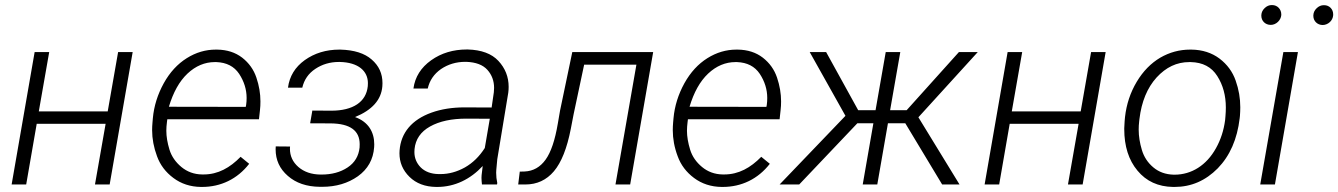

<svg xmlns="http://www.w3.org/2000/svg" viewBox="-20 -736 5339 766"><path d="M509.3 -528.3H451.2L409.7 -291.5H134.8L176.3 -528.3H118.2L26.4 0H84.5L126.5 -242.2H401.4L358.9 0H417.5Z M781.7 9.8C783.2 9.8 784.7 9.8 786.1 9.8C860.8 9.8 926.8 -21.5 974.1 -82.5L939.9 -110.4C897.5 -66.9 850.1 -40 792.5 -40C790.5 -40 788.1 -40 786.1 -40C753.9 -40.5 726.6 -50.8 703.6 -69.8C680.7 -88.9 664.6 -111.8 656.2 -138.7C647.9 -166 643.6 -190.9 643.6 -214.4C643.6 -225.6 644.5 -236.8 646 -248.5L647.5 -260.3H1013.2L1017.1 -295.9C1018.6 -308.1 1019 -319.8 1019 -331.5C1019 -362.8 1013.7 -394.5 1002.9 -426.3C992.2 -458.5 973.1 -484.9 946.3 -505.9C918.9 -526.9 885.7 -537.6 846.2 -538.1C844.2 -538.1 842.8 -538.1 840.8 -538.1C800.3 -538.1 761.7 -526.9 725.1 -503.9C688.5 -481 657.7 -447.8 633.3 -403.8C608.9 -359.4 594.2 -313 589.8 -264.2L588.4 -247.6C587.4 -237.3 586.9 -227.1 586.9 -216.8C586.9 -182.6 593.3 -147.9 606.4 -112.8C619.1 -77.6 641.1 -48.8 671.9 -25.9C702.6 -2.9 739.3 9.3 781.7 9.8ZM843.3 -488.3C883.8 -486.8 914.1 -471.2 934.1 -441.4C953.6 -411.6 963.9 -379.4 963.9 -345.2C963.9 -335.9 963.4 -326.7 961.9 -316.9L960.4 -309.6L653.8 -310.1C670.9 -367.2 695.3 -411.6 728 -442.4C760.7 -473.1 797.4 -488.3 836.9 -488.3C839.4 -488.3 841.3 -488.3 843.3 -488.3Z M1226.1 -294.9 1217.3 -244.1 1300.3 -243.7C1377 -242.7 1415 -214.8 1415 -160.6C1415 -156.2 1415 -151.9 1414.6 -147.5C1411.1 -113.8 1395.5 -86.9 1366.7 -67.9C1337.9 -48.8 1303.2 -39.6 1262.7 -39.6C1261.7 -39.6 1260.3 -39.6 1258.8 -39.6C1222.2 -40 1192.9 -50.3 1170.4 -69.8C1147.9 -89.4 1136.7 -113.8 1136.7 -142.6C1136.7 -145.5 1137.2 -148.4 1137.2 -151.4L1080.1 -151.9C1080.1 -147.9 1079.6 -144 1079.6 -140.6C1079.6 -97.7 1095.7 -62.5 1128.4 -34.2C1160.6 -5.9 1203.1 8.8 1256.3 9.3C1259.3 9.3 1262.7 9.3 1265.6 9.3C1320.8 9.3 1368.2 -4.9 1407.7 -32.7C1447.3 -61 1469.2 -99.6 1472.7 -148.9C1473.1 -152.8 1473.1 -156.2 1473.1 -160.2C1473.1 -208 1450.7 -249.5 1396.5 -269C1464.4 -296.9 1501 -337.4 1505.4 -391.6C1505.9 -396 1505.9 -399.9 1505.9 -404.3C1505.9 -442.4 1491.7 -473.6 1462.9 -498.5C1434.6 -523.4 1393.1 -536.6 1337.9 -538.1C1336.4 -538.1 1335.4 -538.1 1334 -538.1C1280.8 -538.1 1234.9 -523.9 1195.8 -496.1C1157.2 -468.3 1134.8 -431.6 1128.9 -386.2H1186C1193.4 -418 1210.4 -442.9 1238.3 -461.4C1265.6 -479.5 1296.9 -488.8 1331.5 -488.8C1333 -488.8 1334 -488.8 1335.4 -488.8C1410.2 -487.3 1447.8 -452.1 1447.8 -404.3C1447.8 -400.4 1447.8 -396 1447.3 -392.1C1440.9 -329.1 1388.2 -294.4 1301.8 -294.4Z M1962.9 0 1963.9 -5.9C1960.9 -19.5 1959.5 -33.2 1959.5 -46.9C1959.5 -50.8 1960 -54.2 1960 -58.1L1963.9 -100.6L2007.8 -366.2C2008.8 -374 2009.3 -381.8 2009.3 -389.6C2009.3 -429.2 1995.6 -463.9 1968.3 -493.2C1941.4 -522 1900.4 -537.1 1846.2 -538.6C1844.7 -538.6 1843.8 -538.6 1842.8 -538.6C1788.1 -538.6 1740.7 -524.4 1700.2 -495.6C1659.7 -466.8 1635.7 -429.2 1629.4 -382.8H1686.5C1693.8 -415 1711.4 -440.9 1739.3 -460.4C1767.6 -479.5 1799.8 -489.3 1836.4 -489.3C1837.9 -489.3 1838.9 -489.3 1840.3 -489.3C1878.4 -487.8 1906.2 -477.5 1924.3 -457.5C1942.4 -437.5 1951.2 -413.1 1951.2 -385.3C1951.2 -379.4 1950.7 -373.5 1950.2 -367.7L1941.4 -307.1L1833.5 -307.6C1784.7 -307.6 1740.7 -300.8 1701.2 -286.6C1622.6 -258.3 1579.6 -206.1 1574.2 -136.2C1573.7 -132.3 1573.7 -128.4 1573.7 -124.5C1573.7 -87.9 1586.9 -56.6 1613.8 -30.3C1640.1 -4.4 1675.8 9.3 1720.2 9.8C1721.7 9.8 1723.1 9.8 1724.6 9.8C1794.4 9.8 1856.9 -21 1905.8 -73.7L1901.4 -37.1C1901.4 -33.7 1900.9 -30.3 1900.9 -26.4C1900.9 -17.6 1901.9 -8.8 1902.8 0ZM1730 -41.5C1699.2 -42 1675.3 -51.3 1658.2 -68.4C1641.6 -85.4 1633.3 -106 1633.3 -129.4C1633.3 -133.3 1633.3 -137.2 1633.8 -141.1C1637.7 -180.2 1658.2 -210.4 1695.8 -231.4C1733.4 -252.4 1781.7 -262.7 1840.8 -262.7L1934.1 -262.2L1914.1 -145.5C1892.6 -111.8 1866.2 -85.9 1834.5 -67.9C1802.7 -50.3 1770.5 -41.5 1737.3 -41.5C1734.9 -41.5 1732.4 -41.5 1730 -41.5Z M2263.2 -528.3 2214.4 -294.9 2205.6 -243.7C2194.3 -176.8 2178.2 -128.9 2156.7 -99.1C2135.3 -69.3 2107.4 -53.2 2072.8 -51.8L2053.7 -51.3L2047.4 0H2071.3C2072.8 0 2074.7 0 2076.2 0C2122.1 0 2160.2 -17.6 2189.9 -52.7C2219.7 -87.9 2242.2 -144.5 2257.3 -222.2L2268.6 -280.8L2310.5 -478H2519L2435.5 0H2494.1L2585.9 -528.3Z M2858.9 9.8C2860.4 9.8 2861.8 9.8 2863.3 9.8C2938 9.8 3003.9 -21.5 3051.3 -82.5L3017.1 -110.4C2974.6 -66.9 2927.2 -40 2869.6 -40C2867.7 -40 2865.2 -40 2863.3 -40C2831.1 -40.5 2803.7 -50.8 2780.8 -69.8C2757.8 -88.9 2741.7 -111.8 2733.4 -138.7C2725.1 -166 2720.7 -190.9 2720.7 -214.4C2720.7 -225.6 2721.7 -236.8 2723.1 -248.5L2724.6 -260.3H3090.3L3094.2 -295.9C3095.7 -308.1 3096.2 -319.8 3096.2 -331.5C3096.2 -362.8 3090.8 -394.5 3080.1 -426.3C3069.3 -458.5 3050.3 -484.9 3023.4 -505.9C2996.1 -526.9 2962.9 -537.6 2923.3 -538.1C2921.4 -538.1 2919.9 -538.1 2918 -538.1C2877.4 -538.1 2838.9 -526.9 2802.2 -503.9C2765.6 -481 2734.9 -447.8 2710.4 -403.8C2686 -359.4 2671.4 -313 2667 -264.2L2665.5 -247.6C2664.6 -237.3 2664.1 -227.1 2664.1 -216.8C2664.1 -182.6 2670.4 -147.9 2683.6 -112.8C2696.3 -77.6 2718.3 -48.8 2749 -25.9C2779.8 -2.9 2816.4 9.3 2858.9 9.8ZM2920.4 -488.3C2960.9 -486.8 2991.2 -471.2 3011.2 -441.4C3030.8 -411.6 3041 -379.4 3041 -345.2C3041 -335.9 3040.5 -326.7 3039.1 -316.9L3037.6 -309.6L2731 -310.1C2748 -367.2 2772.5 -411.6 2805.2 -442.4C2837.9 -473.1 2874.5 -488.3 2914.1 -488.3C2916.5 -488.3 2918.5 -488.3 2920.4 -488.3Z M3738.8 0H3808.1L3644 -268.1L3880.9 -528.3H3805.7L3597.2 -296.4H3531.2L3571.8 -528.3H3513.7L3473.1 -296.4H3403.8L3275.9 -528.3H3210.4L3353 -273.9L3090.3 0H3168.5L3400.4 -244.1H3464.4L3421.9 0H3480L3522.5 -244.1H3591.8Z M4391.1 -528.3H4333L4291.5 -291.5H4016.6L4058.1 -528.3H4000L3908.2 0H3966.3L4008.3 -242.2H4283.2L4240.7 0H4299.3Z M4466.8 -252.4 4465.3 -224.6C4465.3 -223.1 4465.3 -222.2 4465.3 -220.7C4465.3 -152.8 4482.9 -97.2 4518.1 -55.2C4553.2 -12.7 4600.6 8.8 4659.7 9.8C4661.6 9.8 4664.1 9.8 4666 9.8C4732.4 9.8 4789.6 -15.1 4838.4 -64.5C4886.7 -114.3 4916 -180.7 4925.8 -264.2L4926.8 -273.4C4927.7 -285.2 4928.2 -296.9 4928.2 -308.1C4928.2 -343.8 4922.4 -378.9 4909.7 -414.6C4897.5 -449.7 4876 -479 4845.2 -502.4C4814.5 -525.4 4776.9 -537.6 4733.4 -538.1C4731.4 -538.1 4729.5 -538.1 4728 -538.1C4685.5 -538.1 4646 -527.3 4608.9 -505.9C4571.8 -483.9 4540.5 -452.1 4515.1 -409.7C4489.7 -367.2 4474.1 -320.3 4468.3 -269ZM4525.9 -261.2C4534.2 -330.6 4557.1 -385.7 4594.2 -426.8C4631.8 -467.8 4674.8 -488.3 4724.6 -488.3C4726.6 -488.3 4728.5 -488.3 4730.5 -488.3C4778.3 -487.3 4813.5 -468.8 4836.4 -432.6C4859.4 -396.5 4870.6 -354.5 4870.6 -307.1C4870.6 -296.4 4870.1 -284.7 4869.1 -272.9L4867.7 -256.8C4862.3 -215.8 4850.1 -178.2 4831.1 -144.5C4793.5 -76.7 4733.9 -39.1 4666 -39.1C4665 -39.1 4663.6 -39.1 4662.6 -39.1C4629.9 -40 4603 -49.8 4581.1 -68.4C4559.1 -86.9 4543.9 -109.9 4535.6 -137.7C4527.3 -165.5 4522.9 -192.4 4522.9 -218.8C4522.9 -229.5 4523.4 -240.7 4524.9 -252.4Z M5012.2 -675.8C5012.2 -674.8 5012.2 -673.8 5012.2 -672.9C5012.2 -652.8 5027.8 -636.7 5049.8 -636.7C5071.8 -636.7 5090.3 -655.8 5091.8 -675.8C5091.8 -676.8 5091.8 -677.7 5091.8 -678.7C5091.8 -698.7 5076.7 -715.8 5055.2 -715.8C5054.7 -715.8 5054.2 -715.8 5053.7 -715.8C5043.5 -715.8 5034.2 -711.9 5025.9 -704.1C5017.6 -696.3 5012.7 -687 5012.2 -675.8ZM5219.7 -675.3C5219.7 -674.3 5219.7 -673.3 5219.7 -672.4C5219.7 -652.3 5235.4 -636.2 5257.3 -636.2C5278.8 -636.7 5297.4 -653.8 5298.8 -675.3C5298.8 -676.8 5298.8 -677.7 5298.8 -679.2C5298.8 -698.7 5284.2 -715.3 5262.7 -715.3C5262.2 -715.3 5261.7 -715.3 5261.2 -715.3C5251 -715.3 5241.7 -711.4 5233.4 -703.6C5225.1 -695.8 5220.2 -686.5 5219.7 -675.3ZM5158.2 -528.3H5100.1L5007.8 0H5066.4Z"/></svg>

Font: Roboto Light
Style: Italic
Weight: 300
Italic angle: -12°
Designer: Google
Version: Version 2.137; 2017